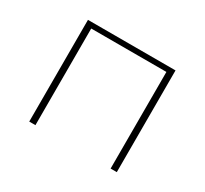

<svg xmlns="http://www.w3.org/2000/svg" viewBox="-102 -606 803 752"><g transform="rotate(30 299.0 -230.0)"><path d="M497 0H469V-437H129V0H101V-460H497Z"/></g></svg>

Font: Ysabeau SC Extralight
Style: Regular
Weight: 200
Designer: Christian Thalmann (Catharsis Fonts)
Version: Version 0.003